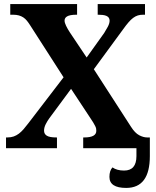

<svg xmlns="http://www.w3.org/2000/svg" viewBox="-20 -734 772 951"><path d="M522.9 -631.8Q522.9 -640.6 518.6 -646.5Q514.2 -652.3 506.6 -655.5Q499 -658.7 488.8 -659.9Q478.5 -661.1 466.8 -661.1H463.9V-713.9H698.2V-661.1H689Q674.3 -661.1 662.6 -657.5Q650.9 -653.8 639.4 -645.3Q627.9 -636.7 616.2 -623Q604.5 -609.4 589.8 -588.9L444.8 -391.1L628.9 -106Q648.4 -75.2 669.4 -64.2Q690.4 -53.2 709 -53.2H722.2V0H392.1V-53.2H397Q457 -53.2 457 -85.9Q457 -91.8 456.1 -97.2Q455.1 -102.5 451.4 -109.9Q447.8 -117.2 441.4 -127.9Q435.1 -138.7 423.8 -154.8L332 -293.9L224.1 -147.9Q214.8 -135.3 206.5 -118.9Q198.2 -102.5 198.2 -86.9Q198.2 -70.3 211.9 -61.8Q225.6 -53.2 258.8 -53.2H262.2V0H9.8V-53.2H16.1Q34.2 -53.2 47.9 -58.1Q61.5 -63 73.5 -72Q85.4 -81.1 96.7 -94Q107.9 -106.9 120.1 -123L294.9 -351.1L129.9 -607.9Q121.6 -621.1 113.5 -631.1Q105.5 -641.1 95.5 -647.7Q85.4 -654.3 73.2 -657.7Q61 -661.1 43.9 -661.1H30.8V-713.9H361.8V-661.1H358.9Q341.8 -661.1 330.3 -658.9Q318.8 -656.7 312 -652.6Q305.2 -648.4 302.5 -643.1Q299.8 -637.7 299.8 -631.8Q299.8 -621.6 307.4 -606Q314.9 -590.3 326.2 -573.2L409.2 -449.2L496.1 -570.8Q504.9 -584.5 513.9 -601.3Q522.9 -618.2 522.9 -631.8ZM722.2 -42V39.1Q722.2 196.8 605 196.8Q522 196.8 522 142.1Q522 111.3 537.1 95.2Q559.1 110.8 594.7 110.8Q655.8 110.8 655.8 39.1V-42Z"/></svg>

Font: Droid Serif
Style: Bold
Weight: 700
Designer: Monotype Design team
Foundry: Monotype Imaging Inc.
Version: Version 1.03